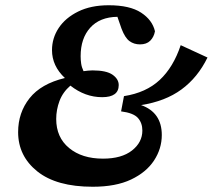

<svg xmlns="http://www.w3.org/2000/svg" viewBox="-20 -695 810 731"><path d="M333 16Q195 16 122 -42.5Q49 -101 49 -192Q49 -266 92.5 -321Q136 -376 227 -398Q178 -444 178 -504Q178 -550 203.5 -588.5Q229 -627 277.5 -651Q326 -675 394 -675Q474 -675 517 -647Q560 -619 570 -576Q566 -554 552 -540Q538 -526 513 -526Q490 -526 473 -538.5Q456 -551 443 -585L427 -631Q360 -630 323.5 -589.5Q287 -549 287 -481Q287 -467 289 -453Q291 -439 298 -424Q306 -425 314.5 -426Q323 -427 332 -427Q385 -427 408.5 -410.5Q432 -394 432 -371Q432 -325 369 -325Q304 -325 248 -369Q219 -344 206.5 -310.5Q194 -277 194 -242Q194 -172 243 -131.5Q292 -91 372 -91Q443 -91 482.5 -122Q522 -153 522 -198Q522 -227 505 -246Q488 -265 441 -271L452 -329Q536 -342 588 -390.5Q640 -439 668 -523L770 -476Q733 -400 671 -354.5Q609 -309 517 -295Q596 -267 596 -181Q596 -129 566.5 -84Q537 -39 479 -11.5Q421 16 333 16Z"/></svg>

Font: Source Serif 4 SmText
Style: Bold Italic
Weight: 700
Italic angle: -12°
Designer: Frank Grießhammer
Foundry: Adobe
Version: Version 4.005;hotconv 1.1.0;makeotfexe 2.6.0